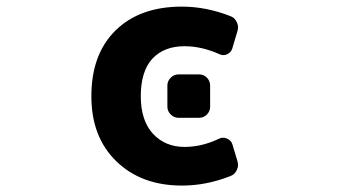

<svg xmlns="http://www.w3.org/2000/svg" viewBox="-20 -580 1040 592"><path d="M541 -7.8Q416 -7.8 338.9 -82.5Q261.7 -157.2 261.7 -283.2Q261.7 -413.1 336.4 -486.3Q411.1 -559.6 541 -559.6Q615.2 -559.6 690.4 -530.3Q704.1 -525.4 710 -511.7Q713.9 -503.9 713.9 -495.1Q713.9 -489.3 711.9 -483.4L696.3 -430.7Q692.4 -418 680.2 -412.6Q668 -407.2 656.2 -413.1Q601.6 -437.5 548.8 -437.5Q485.4 -437.5 449.2 -398.4Q414.1 -359.4 414.1 -283.2Q414.1 -209 451.2 -168Q489.3 -127 548.8 -127Q602.5 -127 655.3 -152.3Q667 -158.2 679.7 -152.8Q692.4 -147.5 696.3 -135.7L711.9 -84Q713.9 -77.1 713.9 -71.3Q713.9 -63.5 710 -55.7Q704.1 -42 690.4 -37.1Q616.2 -7.8 541 -7.8ZM530.3 -216.8Q516.6 -216.8 506.3 -227.1Q496.1 -237.3 496.1 -251V-316.4Q496.1 -330.1 506.3 -340.3Q516.6 -350.6 530.3 -350.6H593.8Q608.4 -350.6 618.2 -340.3Q627.9 -330.1 627.9 -316.4V-251Q627.9 -237.3 618.2 -227.1Q608.4 -216.8 593.8 -216.8Z"/></svg>

Font: Rounded-L Mgen+ 1m bold
Style: Bold
Weight: 700
Designer: [Source Han Sans]
Ryoko NISHIZUKA  (kana & ideographs); Paul D. Hunt (Latin, Greek & Cyrillic); Wenlong ZHANG  (bopomofo
Version: Version 1.059.20150602